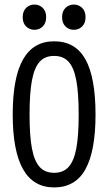

<svg xmlns="http://www.w3.org/2000/svg" viewBox="-20 -817 478 847"><path d="M36.1 -311.5Q36.1 -474.6 81.5 -554.7Q127 -634.8 218.8 -634.8Q312.5 -634.8 356.9 -555.2Q401.4 -475.6 401.4 -311.5Q401.4 -150.4 356.9 -70.3Q312.5 9.8 218.8 9.8Q127 9.8 81.5 -70.8Q36.1 -151.4 36.1 -311.5ZM327.1 -311.5Q327.1 -407.2 316.4 -463.4Q305.7 -519.5 282.2 -544.9Q258.8 -570.3 218.8 -570.3Q178.7 -570.3 155.3 -544.9Q131.8 -519.5 121.1 -463.4Q110.4 -407.2 110.4 -311.5Q110.4 -216.8 121.1 -161.1Q131.8 -105.5 155.3 -80.1Q178.7 -54.7 218.8 -54.7Q258.8 -54.7 282.2 -80.1Q305.7 -105.5 316.4 -161.1Q327.1 -216.8 327.1 -311.5ZM80.1 -741.2Q80.1 -767.6 95.2 -782.2Q110.4 -796.9 131.8 -796.9Q153.3 -796.9 168.5 -782.2Q183.6 -767.6 183.6 -741.2Q183.6 -714.8 168.5 -700.2Q153.3 -685.5 131.8 -685.5Q110.4 -685.5 95.2 -700.2Q80.1 -714.8 80.1 -741.2ZM253.9 -741.2Q253.9 -767.6 269 -782.2Q284.2 -796.9 305.7 -796.9Q327.1 -796.9 342.3 -782.2Q357.4 -767.6 357.4 -741.2Q357.4 -714.8 342.3 -700.2Q327.1 -685.5 305.7 -685.5Q284.2 -685.5 269 -700.2Q253.9 -714.8 253.9 -741.2Z"/></svg>

Font: Sudo Var
Style: Regular
Weight: 400
Monospace: yes
Designer: Jens Kutilek
Foundry: Jens Kutilek
Version: Version 0.065;FEAKit 1.0